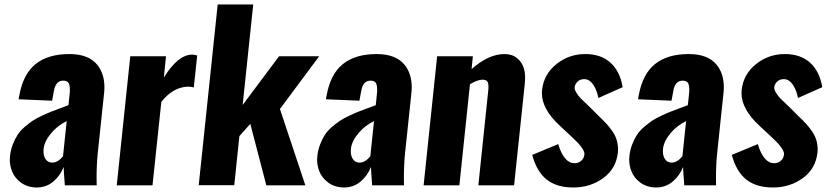

<svg xmlns="http://www.w3.org/2000/svg" viewBox="-20 -830 3708 860"><path d="M213.9 -101.6Q238.8 -101.6 262.2 -129.9L278.8 -287.6Q238.3 -268.1 208.7 -232.9Q179.2 -197.8 175.3 -163.6Q174.8 -157.7 174.8 -152.3Q174.8 -131.8 183.6 -118.2Q194.3 -101.6 213.9 -101.6ZM144 9.8Q103 9.3 74 -12Q44.9 -33.2 33.2 -64.5Q23.9 -88.9 23.9 -115.2Q23.9 -123 24.9 -130.9Q27.8 -159.2 37.6 -183.8Q47.4 -208.5 59.1 -226.6Q70.8 -244.6 90.8 -261.7Q110.8 -278.8 126.2 -289.1Q141.6 -299.3 167.5 -311.5Q193.4 -323.7 207.8 -329.3Q222.2 -335 249.5 -345Q276.9 -355 286.6 -358.9L292.5 -415.5Q293 -423.3 293 -429.7Q293 -445.3 289.1 -455.1Q283.2 -468.8 263.2 -468.8Q228.5 -468.8 221.2 -420.9L213.4 -378.9L63.5 -385.3Q63.5 -386.7 64.9 -395Q66.4 -403.3 66.9 -404.3Q84 -498.5 139.6 -543.2Q195.3 -587.9 290.5 -587.9Q376 -587.9 415 -540.5Q447.3 -501.5 447.8 -440.4Q447.8 -427.7 446.3 -413.6L418 -145Q412.6 -95.2 412.6 -30.8Q412.6 -15.6 413.1 0H270.5Q265.1 -68.8 265.1 -82Q249.5 -42.5 218.3 -16.4Q187 9.8 144 9.8Z M502.9 0 563.5 -578.1H723.6L713.9 -482.9Q777.8 -585.4 840.8 -585.4Q850.1 -585.4 863.3 -581.5L848.1 -438.5Q832 -442.4 819.8 -441.9Q753.4 -438.5 702.6 -373.5L663.1 0Z M870.1 -0.5 955.1 -810.1H1114.3L1066.9 -359.9L1230 -578.1H1409.7L1233.9 -341.8L1347.7 0H1172.9L1101.1 -275.4L1052.2 -220.2L1029.3 -0.5Z M1590.3 -101.6Q1615.2 -101.6 1638.7 -129.9L1655.3 -287.6Q1614.7 -268.1 1585.2 -232.9Q1555.7 -197.8 1551.8 -163.6Q1551.3 -157.7 1551.3 -152.3Q1551.3 -131.8 1560.1 -118.2Q1570.8 -101.6 1590.3 -101.6ZM1520.5 9.8Q1479.5 9.3 1450.4 -12Q1421.4 -33.2 1409.7 -64.5Q1400.4 -88.9 1400.4 -115.2Q1400.4 -123 1401.4 -130.9Q1404.3 -159.2 1414.1 -183.8Q1423.8 -208.5 1435.5 -226.6Q1447.3 -244.6 1467.3 -261.7Q1487.3 -278.8 1502.7 -289.1Q1518.1 -299.3 1543.9 -311.5Q1569.8 -323.7 1584.2 -329.3Q1598.6 -335 1626 -345Q1653.3 -355 1663.1 -358.9L1668.9 -415.5Q1669.4 -423.3 1669.4 -429.7Q1669.4 -445.3 1665.5 -455.1Q1659.7 -468.8 1639.6 -468.8Q1605 -468.8 1597.7 -420.9L1589.8 -378.9L1439.9 -385.3Q1439.9 -386.7 1441.4 -395Q1442.9 -403.3 1443.4 -404.3Q1460.4 -498.5 1516.1 -543.2Q1571.8 -587.9 1667 -587.9Q1752.4 -587.9 1791.5 -540.5Q1823.7 -501.5 1824.2 -440.4Q1824.2 -427.7 1822.8 -413.6L1794.4 -145Q1789.1 -95.2 1789.1 -30.8Q1789.1 -15.6 1789.6 0H1647Q1641.6 -68.8 1641.6 -82Q1626 -42.5 1594.7 -16.4Q1563.5 9.8 1520.5 9.8Z M1877.4 0 1938 -578.1H2098.1L2092.3 -520.5Q2168.5 -587.9 2239.7 -587.9Q2273.9 -587.9 2296.4 -569.3Q2319.3 -550.8 2327.1 -521.5Q2332.5 -502.4 2332 -480Q2332 -467.8 2330.6 -454.6L2282.7 0H2122.6L2167.5 -429.7Q2168 -436 2168 -441.9Q2168 -455.1 2164.1 -462.9Q2158.2 -473.6 2139.6 -473.1Q2117.7 -472.2 2085 -452.6L2037.6 0Z M2547.9 9.8Q2474.1 9.8 2429.2 -25.4Q2384.3 -60.5 2363.8 -136.2L2480.5 -184.6Q2492.2 -143.1 2511.7 -120.1Q2529.8 -99.1 2553.2 -99.1Q2555.2 -99.1 2557.1 -99.1Q2573.2 -100.1 2585 -111.3Q2596.7 -122.6 2597.7 -139.6Q2598.1 -149.9 2588.6 -164.6Q2579.1 -179.2 2567.4 -191.2Q2555.7 -203.1 2537.6 -220.2Q2533.7 -223.6 2531.7 -225.6L2487.8 -266.6Q2407.2 -340.8 2407.2 -413.1Q2407.2 -420.9 2408.2 -428.7Q2416.5 -498.5 2472.7 -543.2Q2528.8 -587.9 2601.6 -587.9Q2671.9 -587.9 2714.6 -549.1Q2757.3 -510.3 2769 -439.5L2660.2 -391.1Q2654.3 -424.3 2638.2 -449.2Q2622.1 -474.1 2598.6 -475.6Q2597.7 -475.6 2597.2 -475.6Q2580.1 -475.6 2568.4 -465.8Q2556.6 -455.6 2554.2 -440.9Q2552.2 -430.2 2561.5 -415Q2570.8 -399.9 2581.1 -389.4Q2591.3 -378.9 2612.3 -359.4Q2614.7 -356.9 2616.5 -355.2Q2618.2 -353.5 2620.1 -352.1L2662.6 -309.6Q2684.6 -288.6 2696.5 -275.6Q2708.5 -262.7 2723.6 -241.2Q2738.3 -219.7 2744.1 -196.3Q2748 -180.2 2748.5 -162.6Q2748.5 -154.8 2747.6 -147Q2739.7 -74.2 2681.9 -32.2Q2624 9.8 2547.9 9.8Z M2988.3 -101.6Q3013.2 -101.6 3036.6 -129.9L3053.2 -287.6Q3012.7 -268.1 2983.2 -232.9Q2953.6 -197.8 2949.7 -163.6Q2949.2 -157.7 2949.2 -152.3Q2949.2 -131.8 2958 -118.2Q2968.8 -101.6 2988.3 -101.6ZM2918.5 9.8Q2877.4 9.3 2848.4 -12Q2819.3 -33.2 2807.6 -64.5Q2798.3 -88.9 2798.3 -115.2Q2798.3 -123 2799.3 -130.9Q2802.2 -159.2 2812 -183.8Q2821.8 -208.5 2833.5 -226.6Q2845.2 -244.6 2865.2 -261.7Q2885.3 -278.8 2900.6 -289.1Q2916 -299.3 2941.9 -311.5Q2967.8 -323.7 2982.2 -329.3Q2996.6 -335 3023.9 -345Q3051.3 -355 3061 -358.9L3066.9 -415.5Q3067.4 -423.3 3067.4 -429.7Q3067.4 -445.3 3063.5 -455.1Q3057.6 -468.8 3037.6 -468.8Q3002.9 -468.8 2995.6 -420.9L2987.8 -378.9L2837.9 -385.3Q2837.9 -386.7 2839.4 -395Q2840.8 -403.3 2841.3 -404.3Q2858.4 -498.5 2914.1 -543.2Q2969.7 -587.9 3064.9 -587.9Q3150.4 -587.9 3189.5 -540.5Q3221.7 -501.5 3222.2 -440.4Q3222.2 -427.7 3220.7 -413.6L3192.4 -145Q3187 -95.2 3187 -30.8Q3187 -15.6 3187.5 0H3044.9Q3039.6 -68.8 3039.6 -82Q3023.9 -42.5 2992.7 -16.4Q2961.4 9.8 2918.5 9.8Z M3441.9 9.8Q3368.2 9.8 3323.2 -25.4Q3278.3 -60.5 3257.8 -136.2L3374.5 -184.6Q3386.2 -143.1 3405.8 -120.1Q3423.8 -99.1 3447.3 -99.1Q3449.2 -99.1 3451.2 -99.1Q3467.3 -100.1 3479 -111.3Q3490.7 -122.6 3491.7 -139.6Q3492.2 -149.9 3482.7 -164.6Q3473.1 -179.2 3461.4 -191.2Q3449.7 -203.1 3431.6 -220.2Q3427.7 -223.6 3425.8 -225.6L3381.8 -266.6Q3301.3 -340.8 3301.3 -413.1Q3301.3 -420.9 3302.2 -428.7Q3310.5 -498.5 3366.7 -543.2Q3422.9 -587.9 3495.6 -587.9Q3565.9 -587.9 3608.6 -549.1Q3651.4 -510.3 3663.1 -439.5L3554.2 -391.1Q3548.3 -424.3 3532.2 -449.2Q3516.1 -474.1 3492.7 -475.6Q3491.7 -475.6 3491.2 -475.6Q3474.1 -475.6 3462.4 -465.8Q3450.7 -455.6 3448.2 -440.9Q3446.3 -430.2 3455.6 -415Q3464.8 -399.9 3475.1 -389.4Q3485.4 -378.9 3506.3 -359.4Q3508.8 -356.9 3510.5 -355.2Q3512.2 -353.5 3514.2 -352.1L3556.6 -309.6Q3578.6 -288.6 3590.6 -275.6Q3602.5 -262.7 3617.7 -241.2Q3632.3 -219.7 3638.2 -196.3Q3642.1 -180.2 3642.6 -162.6Q3642.6 -154.8 3641.6 -147Q3633.8 -74.2 3575.9 -32.2Q3518.1 9.8 3441.9 9.8Z"/></svg>

Font: Oswald
Style: Bold
Weight: 700
Designer: Vernon Adams
Foundry: Vernon Adams
Version: 3.0; ttfautohint (v0.94.23-7a4d-dirty) -l 8 -r 50 -G 200 -x 